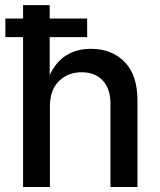

<svg xmlns="http://www.w3.org/2000/svg" viewBox="-20 -748 642 768"><path d="M179.7 -323.2V0H72.3V-727.5H178.7V-447.8Q204.6 -502 246.1 -527.3Q287.6 -552.7 343.8 -552.7Q427.2 -552.7 478.5 -500.2Q529.8 -447.8 529.8 -346.7V0H421.9V-333.5Q421.9 -392.6 391.1 -425.8Q360.4 -459 306.6 -459Q252 -459 215.8 -423.6Q179.7 -388.2 179.7 -323.2ZM1.5 -599.6V-673.8H328.6V-599.6Z"/></svg>

Font: Inter Medium
Style: Regular
Weight: 500
Designer: Rasmus Andersson
Foundry: rsms
Version: Version 4.001;git-9221beed3